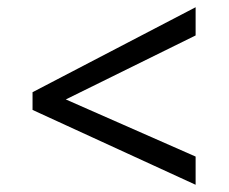

<svg xmlns="http://www.w3.org/2000/svg" viewBox="-20 -588 632 531"><path d="M70 -284V-333L521 -568V-490L162 -313L521 -155V-77Z"/></svg>

Font: usinhala05
Style: Book
Weight: 400
Designer: Jelle Bosma - Monotype Design Team
Foundry: Monotype Imaging Inc.
Version: Version 2.003